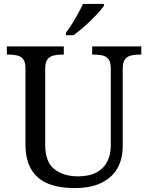

<svg xmlns="http://www.w3.org/2000/svg" viewBox="-20 -951 757 981"><path d="M362 10Q283 10 226.5 -12.5Q170 -35 140 -85Q110 -135 110 -216V-604Q110 -634 98.5 -648.5Q87 -663 68.5 -667.5Q50 -672 28 -672H15V-714H306V-672H293Q271 -672 252 -667Q233 -662 222 -647Q211 -632 211 -600V-210Q211 -123 258 -86.5Q305 -50 378 -50Q436 -50 473 -70Q510 -90 528 -125.5Q546 -161 546 -206V-604Q546 -634 534.5 -648.5Q523 -663 504.5 -667.5Q486 -672 464 -672H451V-714H702V-672H689Q667 -672 648 -667Q629 -662 618 -647Q607 -632 607 -600V-204Q607 -138 579 -90Q551 -42 496.5 -16Q442 10 362 10ZM317 -784Q332 -803 348 -829Q364 -855 379 -882Q394 -909 404 -931H511V-921Q502 -908 484 -888Q466 -868 443.5 -846Q421 -824 398 -804.5Q375 -785 355 -771H317Z"/></svg>

Font: Noto Serif Khmer
Style: Regular
Weight: 400
Designer: Danh Hong and the Monotype Design Team
Foundry: Monotype Imaging Inc.
Version: Version 2.003